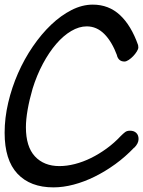

<svg xmlns="http://www.w3.org/2000/svg" viewBox="-44 -761 619 830"><path d="M554 -556Q554 -549 547.5 -538.5Q541 -528 532 -518.5Q523 -509 512.5 -502Q502 -495 494 -495Q468 -495 461 -523L463 -519Q440 -581 407 -614Q374 -647 331 -647Q298 -647 264 -627Q230 -607 199 -571Q168 -535 141.5 -485.5Q115 -436 97 -378Q83 -330 75.5 -287Q68 -244 68 -211Q68 -127 107 -85Q146 -43 213 -43Q245 -43 280 -52Q315 -61 349.5 -78Q384 -95 417 -119Q450 -143 478 -173Q489 -184 497 -190Q505 -196 518 -196Q535 -196 545 -186.5Q555 -177 555 -160Q555 -141 536 -122V-123Q498 -83 454.5 -51.5Q411 -20 365.5 2.5Q320 25 274.5 37Q229 49 187 49Q87 49 31.5 -10Q-24 -69 -24 -187Q-24 -251 -8.5 -317Q7 -383 34 -444.5Q61 -506 98 -560Q135 -614 177 -654Q219 -694 265 -717.5Q311 -741 357 -741Q426 -741 474.5 -696Q523 -651 553 -566Z"/></svg>

Font: Discipuli Britannica Bold
Style: Regular
Weight: 700
Designer: Peter Wiegel
Foundry: Peter Wiegel
Version: Version 0.001 2009